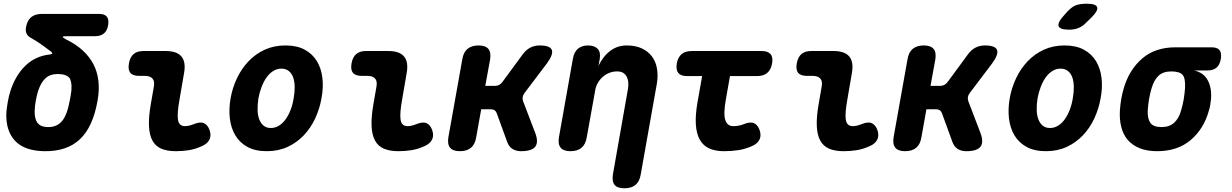

<svg xmlns="http://www.w3.org/2000/svg" viewBox="-20 -805 6640 1035"><path d="M337 -592Q389 -567 425.5 -533.5Q462 -500 483.5 -459Q505 -418 510.5 -368.5Q516 -319 506 -263Q481 -120 410.5 -54Q340 12 218 10Q112 8 61.5 -45.5Q11 -99 14 -195Q16 -221 21.5 -253Q27 -285 35 -311Q48 -353 68 -387.5Q88 -422 114.5 -448.5Q141 -475 174.5 -491Q208 -507 247 -511Q260 -513 261.5 -516Q263 -519 255 -527Q232 -545 205 -564Q178 -583 143 -603Q128 -612 122.5 -625.5Q117 -639 120 -657Q126 -694 147.5 -712Q169 -730 206 -730H514Q544 -730 556 -715Q568 -700 563 -670Q558 -640 540.5 -625Q523 -610 493 -610H345Q320 -610 318 -607V-606Q317 -603 337 -592ZM361 -370Q359 -381 351.5 -388Q344 -395 334 -399Q324 -403 313 -404.5Q302 -406 292 -406Q249 -406 224.5 -382.5Q200 -359 186 -316Q178 -290 173 -263Q168 -236 167 -210Q165 -167 181.5 -143.5Q198 -120 241 -120Q287 -120 314.5 -152.5Q342 -185 356 -263Q359 -279 361.5 -292.5Q364 -306 365 -318.5Q366 -331 365.5 -343.5Q365 -356 361 -370Z M948 -270Q934 -193 939.5 -159Q945 -125 977 -125Q987 -125 998.5 -127.5Q1010 -130 1025 -136Q1060 -150 1079.5 -141Q1099 -132 1109 -106Q1120 -76 1109.5 -53.5Q1099 -31 1070 -18Q1033 -1 998.5 4.5Q964 10 928 10Q881 10 849.5 -3.5Q818 -17 801.5 -47.5Q785 -78 783 -126.5Q781 -175 793 -244L809 -336Q815 -366 802.5 -381Q790 -396 760 -396H730Q696 -396 682.5 -412.5Q669 -429 675 -463Q681 -497 700 -513.5Q719 -530 753 -530H873Q934 -530 958.5 -500Q983 -470 972 -410Z M1418 10Q1356 10 1314 -13Q1272 -36 1248.5 -75.5Q1225 -115 1219 -166.5Q1213 -218 1223 -275Q1233 -332 1257.5 -383.5Q1282 -435 1319.5 -474.5Q1357 -514 1407 -537Q1457 -560 1519 -560Q1581 -560 1623 -537Q1665 -514 1688.5 -475Q1712 -436 1718 -384.5Q1724 -333 1713 -275Q1703 -218 1679 -166.5Q1655 -115 1617.5 -75.5Q1580 -36 1530 -13Q1480 10 1418 10ZM1440 -115Q1464 -115 1484.5 -128Q1505 -141 1520.5 -163Q1536 -185 1547 -214Q1558 -243 1563 -275Q1569 -308 1568.5 -337Q1568 -366 1560.5 -387.5Q1553 -409 1537 -422Q1521 -435 1497 -435Q1473 -435 1452.5 -422Q1432 -409 1416.5 -387Q1401 -365 1390 -336Q1379 -307 1373 -275Q1368 -243 1368.5 -214Q1369 -185 1377 -163Q1385 -141 1400.5 -128Q1416 -115 1440 -115Z M2148 -270Q2134 -193 2139.5 -159Q2145 -125 2177 -125Q2187 -125 2198.5 -127.5Q2210 -130 2225 -136Q2260 -150 2279.5 -141Q2299 -132 2309 -106Q2320 -76 2309.5 -53.5Q2299 -31 2270 -18Q2233 -1 2198.5 4.5Q2164 10 2128 10Q2081 10 2049.5 -3.5Q2018 -17 2001.5 -47.5Q1985 -78 1983 -126.5Q1981 -175 1993 -244L2009 -336Q2015 -366 2002.5 -381Q1990 -396 1960 -396H1930Q1896 -396 1882.5 -412.5Q1869 -429 1875 -463Q1881 -497 1900 -513.5Q1919 -530 1953 -530H2073Q2134 -530 2158.5 -500Q2183 -470 2172 -410Z M2459 10Q2422 10 2406.5 -8.5Q2391 -27 2397 -65L2472 -485Q2478 -523 2500 -541.5Q2522 -560 2560 -560Q2597 -560 2612.5 -541.5Q2628 -523 2622 -485L2596 -342H2648Q2661 -342 2671 -347.5Q2681 -353 2689 -364L2797 -511Q2815 -536 2838 -548Q2861 -560 2889 -560Q2945 -560 2954.5 -536Q2964 -512 2928 -463L2807 -303Q2799 -292 2797.5 -281Q2796 -270 2800 -259L2865 -89Q2884 -39 2865.5 -14.5Q2847 10 2789 10Q2761 10 2742 -2.5Q2723 -15 2714 -40L2658 -194Q2654 -205 2646 -210.5Q2638 -216 2625 -216H2574L2547 -65Q2541 -27 2519 -8.5Q2497 10 2459 10Z M3143 -65Q3137 -27 3115 -8.5Q3093 10 3055 10Q3018 10 3002.5 -8.5Q2987 -27 2993 -65L3068 -487Q3074 -524 3095 -542Q3116 -560 3150 -560Q3184 -560 3201.5 -542Q3219 -524 3213 -487L3206 -450Q3232 -503 3270.5 -531.5Q3309 -560 3358 -560Q3406 -560 3440 -544Q3474 -528 3494.5 -500.5Q3515 -473 3521.5 -435.5Q3528 -398 3521 -355L3434 135Q3428 173 3406 191.5Q3384 210 3346 210Q3308 210 3293 191.5Q3278 173 3284 135L3365 -325Q3368 -342 3367 -359Q3366 -376 3359.5 -389.5Q3353 -403 3340.5 -411.5Q3328 -420 3307 -420Q3284 -420 3264 -412Q3244 -404 3228 -389.5Q3212 -375 3201.5 -356Q3191 -337 3188 -315Z M4085 -530Q4119 -530 4133.5 -513.5Q4148 -497 4142 -463Q4136 -429 4116 -412Q4096 -395 4062 -395H3915L3893 -270Q3879 -193 3889.5 -159Q3900 -125 3932 -125Q3946 -125 3961 -127.5Q3976 -130 3990 -136Q4025 -150 4044.5 -141Q4064 -132 4074 -106Q4085 -76 4074.5 -53.5Q4064 -31 4035 -18Q3997 -1 3959.5 4.5Q3922 10 3883 10Q3836 10 3803 -5Q3770 -20 3752 -52.5Q3734 -85 3731 -135Q3728 -185 3740 -254L3765 -395H3683Q3650 -395 3636.5 -411.5Q3623 -428 3628 -461Q3634 -496 3654 -513Q3674 -530 3709 -530Z M4548 -270Q4534 -193 4539.5 -159Q4545 -125 4577 -125Q4587 -125 4598.5 -127.5Q4610 -130 4625 -136Q4660 -150 4679.5 -141Q4699 -132 4709 -106Q4720 -76 4709.5 -53.5Q4699 -31 4670 -18Q4633 -1 4598.5 4.5Q4564 10 4528 10Q4481 10 4449.5 -3.5Q4418 -17 4401.5 -47.5Q4385 -78 4383 -126.5Q4381 -175 4393 -244L4409 -336Q4415 -366 4402.5 -381Q4390 -396 4360 -396H4330Q4296 -396 4282.5 -412.5Q4269 -429 4275 -463Q4281 -497 4300 -513.5Q4319 -530 4353 -530H4473Q4534 -530 4558.5 -500Q4583 -470 4572 -410Z M4859 10Q4822 10 4806.5 -8.5Q4791 -27 4797 -65L4872 -485Q4878 -523 4900 -541.5Q4922 -560 4960 -560Q4997 -560 5012.5 -541.5Q5028 -523 5022 -485L4996 -342H5048Q5061 -342 5071 -347.5Q5081 -353 5089 -364L5197 -511Q5215 -536 5238 -548Q5261 -560 5289 -560Q5345 -560 5354.5 -536Q5364 -512 5328 -463L5207 -303Q5199 -292 5197.5 -281Q5196 -270 5200 -259L5265 -89Q5284 -39 5265.5 -14.5Q5247 10 5189 10Q5161 10 5142 -2.5Q5123 -15 5114 -40L5058 -194Q5054 -205 5046 -210.5Q5038 -216 5025 -216H4974L4947 -65Q4941 -27 4919 -8.5Q4897 10 4859 10Z M5618 10Q5556 10 5514 -13Q5472 -36 5448.5 -75.5Q5425 -115 5419 -166.5Q5413 -218 5423 -275Q5433 -332 5457.5 -383.5Q5482 -435 5519.5 -474.5Q5557 -514 5607 -537Q5657 -560 5719 -560Q5781 -560 5823 -537Q5865 -514 5888.5 -475Q5912 -436 5918 -384.5Q5924 -333 5913 -275Q5903 -218 5879 -166.5Q5855 -115 5817.5 -75.5Q5780 -36 5730 -13Q5680 10 5618 10ZM5640 -115Q5664 -115 5684.5 -128Q5705 -141 5720.5 -163Q5736 -185 5747 -214Q5758 -243 5763 -275Q5769 -308 5768.5 -337Q5768 -366 5760.5 -387.5Q5753 -409 5737 -422Q5721 -435 5697 -435Q5673 -435 5652.5 -422Q5632 -409 5616.5 -387Q5601 -365 5590 -336Q5579 -307 5573 -275Q5568 -243 5568.5 -214Q5569 -185 5577 -163Q5585 -141 5600.5 -128Q5616 -115 5640 -115ZM5835 -683Q5815 -662 5792.5 -653.5Q5770 -645 5744 -645Q5693 -645 5686.5 -664.5Q5680 -684 5718 -725L5736 -745Q5761 -771 5784 -778Q5807 -785 5838 -785Q5889 -785 5894.5 -765.5Q5900 -746 5861 -708Z M6418 -425Q6469 -413 6491 -371.5Q6513 -330 6508 -270L6504 -240Q6502 -225 6497 -210Q6470 -111 6399 -50.5Q6328 10 6218 10Q6163 10 6123.5 -6Q6084 -22 6059.5 -50.5Q6035 -79 6024.5 -120Q6014 -161 6017 -210Q6019 -240 6024 -270Q6029 -300 6038 -330Q6067 -429 6137 -489.5Q6207 -550 6317 -550H6510Q6542 -550 6554 -535Q6566 -520 6561 -488Q6556 -456 6538 -440.5Q6520 -425 6488 -425ZM6241 -120Q6263 -120 6280 -126Q6297 -132 6309.5 -143.5Q6322 -155 6331.5 -171.5Q6341 -188 6347 -210Q6356 -240 6361 -270Q6366 -300 6368 -330Q6371 -384 6354.5 -402Q6338 -420 6294 -420Q6250 -420 6225.5 -397Q6201 -374 6188 -330Q6179 -300 6174 -270Q6169 -240 6167 -210Q6165 -166 6181 -143Q6197 -120 6241 -120Z"/></svg>

Font: Maple Mono ExtraBold
Style: Italic
Weight: 800
Italic angle: -10°
Monospace: yes
Designer: subframe7536
Version: Version 7.200